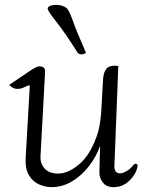

<svg xmlns="http://www.w3.org/2000/svg" viewBox="-20 -761 610 792"><path d="M192 11Q168 11 142 0Q116 -11 99.5 -38Q83 -65 86 -113L103 -408Q102 -409 98 -408.5Q94 -408 84 -403Q44 -382 18 -411Q35 -422 59 -438.5Q83 -455 104 -469Q125 -483 132 -485Q146 -490 156.5 -484.5Q167 -479 166 -466L147 -114Q146 -86 164 -66Q182 -46 217 -45Q261 -44 308.5 -85Q356 -126 384 -214Q389 -231 393 -258.5Q397 -286 398 -307L405 -433Q407 -465 420.5 -479Q434 -493 468 -489L452 -79Q451 -67 455.5 -56.5Q460 -46 476 -46Q486 -46 502 -55Q518 -64 530 -80Q535 -87 542 -85Q549 -83 547 -73Q541 -42 513.5 -15.5Q486 11 449 11Q419 11 404 -8.5Q389 -28 390 -52L393 -160Q377 -114 346.5 -75Q316 -36 276.5 -12.5Q237 11 192 11ZM212 -741Q235 -741 253 -729Q264 -722 279.5 -678Q295 -634 333 -547Q335 -542 330.5 -540Q326 -538 321 -537Q306 -535 300 -544Q245 -631 209 -675.5Q173 -720 177 -728Q180 -735 190.5 -738Q201 -741 212 -741Z"/></svg>

Font: Diphylleia
Style: Regular
Weight: 400
Designer: Minha Hyung
Foundry: JAMO
Version: Version 1.000; ttfautohint (v1.8.4.7-5d5b);gftools[0.9.28]